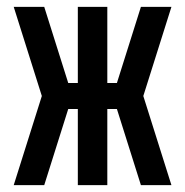

<svg xmlns="http://www.w3.org/2000/svg" viewBox="-20 -540 540 560"><path d="M20 0 102 -260 20 -520H109L179 -298H207V-520H293V-298H321L391 -520H480L398 -260L480 0H391L321 -222H293V0H207V-222H179L109 0Z"/></svg>

Font: Iosevka Term Curly Semibold
Style: Regular
Weight: 600
Designer: Belleve Invis
Foundry: Belleve Invis
Version: Version 32.3.0